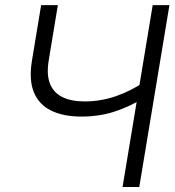

<svg xmlns="http://www.w3.org/2000/svg" viewBox="-20 -748 701 768"><path d="M306.2 -281.7Q232.9 -281.7 184.1 -305.9Q135.3 -330.1 115.2 -379.6Q95.2 -429.2 107.9 -505.9L144.5 -727.5H211.4L174.8 -505.9Q165.5 -449.7 179.9 -413.3Q194.3 -377 229.7 -359.6Q265.1 -342.3 318.4 -342.3Q383.8 -342.3 445.6 -364Q507.3 -385.7 562.5 -423.8L550.8 -354Q498.5 -321.3 437.7 -301.5Q377 -281.7 306.2 -281.7ZM470.2 0 590.8 -727.5H657.7L537.1 0Z"/></svg>

Font: Inter 28pt Light
Style: Italic
Weight: 300
Italic angle: -9.3988°
Designer: Rasmus Andersson
Foundry: rsms
Version: Version 4.001;git-66647c0bb